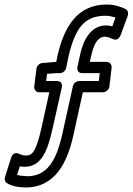

<svg xmlns="http://www.w3.org/2000/svg" viewBox="-20 -711 589 853"><path d="M493 -633 479 -594C470 -596 462 -598 451 -598C382 -598 350 -530 337 -473L324 -414C322 -404 324 -386 345 -386H423L419 -351H332C319 -351 307 -341 304 -329L257 -116C230 4 189 72 100 72C81 71 66 69 56 66L68 28C77 30 82 30 90 30C163 29 191 -37 214 -142L255 -324C257 -335 254 -351 233 -351H185L189 -383L230 -386H246C259 -386 271 -397 274 -409L284 -458C315 -594 360 -641 450 -641C462 -641 481 -637 493 -633ZM548 -642C551 -652 549 -664 539 -670C519 -681 486 -691 456 -691C332 -691 268 -606 235 -462L230 -436L168 -431C155 -430 144 -419 142 -406L132 -326C131 -315 139 -301 154 -301H199L165 -146C140 -35 123 -21 96 -20C86 -20 74 -23 66 -27C38 -41 30 -12 29 -9L2 76C-1 86 2 97 10 102C29 115 58 121 93 122C225 122 279 11 306 -110L348 -301H437C448 -301 464 -311 466 -326L476 -411C477 -422 469 -436 454 -436H379L386 -467C399 -524 420 -548 445 -548C459 -548 468 -543 480 -538C503 -527 513 -548 516 -555Z"/></svg>

Font: Falling Sky
Style: CondOuObl
Weight: 400
Designer: Paul D. Hunt
Foundry: Adobe Systems Incorporated
Version: Version 1.02